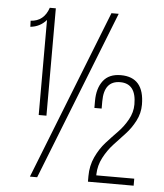

<svg xmlns="http://www.w3.org/2000/svg" viewBox="-51 -745 675 791"><g transform="rotate(5 286.5 -350.0)"><path d="M116 -649Q90 -619 50 -615L49 -640Q104 -643 123 -700H148V-256H116ZM408 -700 132 0H102L378 -700ZM439 -449Q536 -449 536 -335Q536 -300 519.5 -268Q503 -236 479.5 -211Q456 -186 432.5 -160.5Q409 -135 392 -102.5Q375 -70 374 -34V-29H531V0H342V-23Q342 -66 359 -102.5Q376 -139 400 -165.5Q424 -192 447.5 -216Q471 -240 488 -270.5Q505 -301 505 -334Q505 -420 439 -420Q372 -420 372 -335V-305H342V-334Q342 -386 366 -417.5Q390 -449 439 -449Z"/></g></svg>

Font: Bebas Neue Book
Style: Regular
Weight: 300
Designer: Ryoichi Tsunekawa
Foundry: Ryoichi Tsunekawa
Version: Version 1.003;PS 001.003;hotconv 1.0.88;makeotf.lib2.5.64775